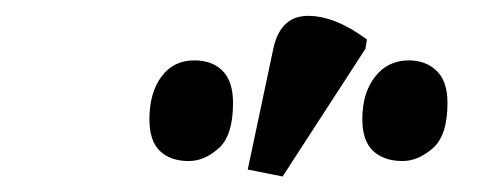

<svg xmlns="http://www.w3.org/2000/svg" viewBox="-20 -831 630 248"><path d="M345 -603 300 -612 333 -768Q342 -810 377 -810.5Q412 -811 454 -780L452 -768ZM500 -623Q476 -623 462 -636Q448 -649 448 -677Q448 -711 464.5 -732Q481 -753 508 -753Q530 -753 544 -739.5Q558 -726 558 -698Q558 -656 539 -639.5Q520 -623 500 -623ZM224 -623Q200 -623 186.5 -636Q173 -649 173 -677Q173 -711 188.5 -732Q204 -753 231 -753Q254 -753 267.5 -739.5Q281 -726 281 -698Q281 -656 262.5 -639.5Q244 -623 224 -623Z"/></svg>

Font: Noto Serif Condensed
Style: Bold Italic
Weight: 700
Width: 3
Italic angle: -12°
Designer: Monotype Design Team
Foundry: Monotype Imaging Inc.
Version: Version 2.014